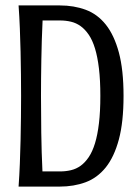

<svg xmlns="http://www.w3.org/2000/svg" viewBox="-20 -691 511 711"><path d="M201.7 -670.9Q253.9 -670.9 297.4 -654.8Q340.8 -638.7 371.8 -599.9Q402.8 -561 420.2 -496.6Q437.5 -432.1 437.5 -335.9Q437.5 -239.3 420.2 -174.6Q402.8 -109.9 371.6 -71Q340.3 -32.2 296.9 -16.1Q253.4 0 200.7 0H48.8Q51.8 -41.5 53.5 -85.2Q55.2 -128.9 56.2 -172.1Q57.1 -215.3 57.6 -256.8Q58.1 -298.3 58.1 -335.9Q58.1 -373.5 57.6 -415Q57.1 -456.5 56.2 -499.5Q55.2 -542.5 53.5 -585.9Q51.8 -629.4 48.8 -670.9ZM137.7 -615.2Q134.3 -543 133.1 -470.9Q131.8 -398.9 131.8 -335.9Q131.8 -272.9 132.8 -200.4Q133.8 -127.9 137.2 -56.2H202.6Q223.6 -56.2 242.9 -60.8Q262.2 -65.4 278.6 -77.1Q294.9 -88.9 308.6 -109.1Q322.3 -129.4 331.8 -160.4Q341.3 -191.4 346.4 -234.6Q351.6 -277.8 351.6 -335.9Q351.6 -394 346.4 -437.3Q341.3 -480.5 331.8 -511.5Q322.3 -542.5 308.6 -562.5Q294.9 -582.5 278.6 -594.2Q262.2 -606 242.9 -610.6Q223.6 -615.2 202.6 -615.2Z"/></svg>

Font: Crushed
Style: Regular
Weight: 400
Width: 3
Designer: Astigmatic (AOETI)
Foundry: Astigmatic (AOETI)
Version: Version 001.001